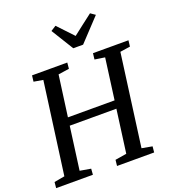

<svg xmlns="http://www.w3.org/2000/svg" viewBox="-174 -1122 1116 1249"><g transform="rotate(-20 383.5 -497.0)"><path d="M-2 0 2 -41 74.5 -54 160.5 -690 96.5 -701 101.5 -743H345.5L341.5 -701L266 -690L227.5 -406.5H550.5L588.5 -690.5L518.5 -701L523.5 -743H769L764 -701L694 -690.5L608.5 -54L680.5 -41L676.5 0H419.5L424 -41L503 -54L543 -351.5H220L180 -54L255.5 -41L252.5 0ZM414 -817 319 -971 355 -994Q380.5 -967 405.8 -940.2Q431 -913.5 456 -887Q490 -913.5 524.5 -940.2Q559 -967 594 -993.5L626.5 -971L482 -817Z"/></g></svg>

Font: Merriweather 28pt
Style: Italic
Weight: 400
Italic angle: -7.8°
Version: Version 2.101